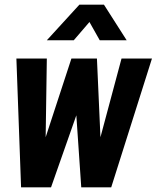

<svg xmlns="http://www.w3.org/2000/svg" viewBox="-20 -800 669 820"><path d="M70 0 50 -550H180L175 -214L285 -550H394L409 -214L499 -550H629L455 0H327L306 -307.5L198 0ZM180 -628 319 -780H424L521 -628H406L362 -706L295 -628Z"/></svg>

Font: Mohave
Style: Bold Italic
Weight: 700
Italic angle: -8°
Designer: Gumpita Rahayu
Foundry: Tokotype
Version: Version 2.003; ttfautohint (v1.8.3)